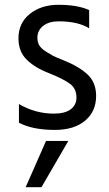

<svg xmlns="http://www.w3.org/2000/svg" viewBox="-20 -534 456 801"><path d="M381 -134Q381 -69 335 -30.5Q289 8 209 8Q116 8 59 -22V-100Q127 -60 205 -60Q251 -60 275 -78Q299 -96 299 -127Q299 -164 272.5 -184Q246 -204 184 -229Q126 -251 91.5 -285Q57 -319 57 -374Q57 -438 104.5 -476Q152 -514 224 -514Q303 -514 352 -492V-416Q305 -445 225 -445Q184 -445 160 -426Q136 -407 136 -377Q136 -359 143.5 -345.5Q151 -332 171.5 -319Q192 -306 201.5 -301Q211 -296 244 -283Q309 -257 345 -223.5Q381 -190 381 -134ZM153 247H87L172 54H265Z"/></svg>

Font: Hind Siliguri Fixed
Style: Regular
Weight: 400
Designer: Jyotish Sonowal
Foundry: Indian Type Foundry
Version: Version 1.001;October 28, 2021;FontCreator 12.0.0.2565 64-bi